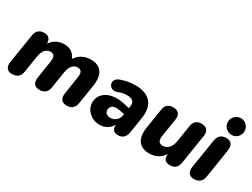

<svg xmlns="http://www.w3.org/2000/svg" viewBox="-57 -1309 2479 1888"><g transform="rotate(30 1182.5 -365.0)"><path d="M100 9C158 9 192 -18 200 -73L230 -262C241 -331 274 -371 324 -371C364 -371 380 -343 371 -289L340 -87C330 -26 357 9 413 9C468 9 501 -19 509 -73L539 -262C550 -331 583 -371 633 -371C673 -371 689 -342 680 -289L649 -87C640 -26 666 9 723 9C777 9 810 -19 818 -73L853 -291C876 -439 812 -503 707 -503C636 -503 576 -473 539 -413C515 -473 470 -503 404 -503C348 -503 290 -479 251 -422C253 -473 227 -501 178 -501C124 -501 91 -473 83 -419L30 -87C20 -26 47 9 100 9Z M1095 11C1153 11 1205 -13 1237 -72C1232 -17 1258 9 1304 9C1356 9 1388 -20 1397 -76L1426 -263C1447 -393 1391 -503 1212 -503C1161 -503 1111 -496 1052 -475C950 -441 999 -326 1086 -355C1128 -371 1149 -377 1188 -377C1251 -377 1278 -350 1270 -303L1266 -275L1201 -290C1028 -328 926 -249 926 -145C926 -62 1000 11 1095 11ZM1091 -156C1091 -196 1122 -228 1202 -211L1254 -201L1252 -188C1244 -136 1207 -101 1154 -101C1117 -101 1091 -122 1091 -156Z M1660 11C1730 11 1787 -17 1824 -78C1815 -18 1841 9 1895 9C1948 9 1980 -18 1988 -71L2041 -407C2050 -466 2022 -501 1964 -501C1911 -501 1880 -475 1871 -421L1841 -230C1830 -162 1792 -121 1738 -121C1693 -121 1679 -149 1687 -204L1719 -407C1728 -467 1700 -501 1642 -501C1589 -501 1557 -475 1549 -421L1514 -201C1490 -53 1556 11 1660 11Z M2166 9C2224 9 2256 -20 2266 -76L2317 -401C2327 -464 2301 -501 2247 -501C2190 -501 2157 -472 2148 -416L2096 -91C2086 -28 2113 9 2166 9ZM2271 -552C2324 -552 2365 -594 2365 -646C2365 -699 2324 -741 2271 -741C2218 -741 2177 -699 2177 -646C2177 -594 2218 -552 2271 -552Z"/></g></svg>

Font: SN Pro Heavy
Style: Italic
Weight: 800
Italic angle: -9°
Designer: Tobias Whetton
Foundry: Supernotes
Version: Version 1.001;Glyphs 3.2 (3249)